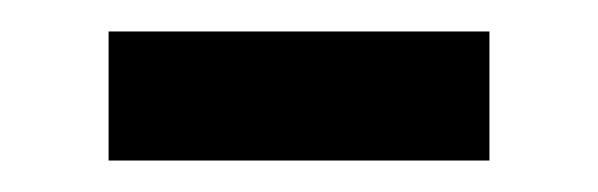

<svg xmlns="http://www.w3.org/2000/svg" viewBox="-20 -358 380 122"><path d="M49 -338H291V-256H49Z"/></svg>

Font: ukorean05
Style: Book
Weight: 400
Designer: Jelle Bosma - Monotype Design Team
Foundry: Monotype Imaging Inc.
Version: Version 2.003